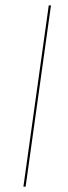

<svg xmlns="http://www.w3.org/2000/svg" viewBox="-20 -701 256 721"><path d="M171.4 -680.7 76.2 0H67.9L163.1 -680.7Z"/></svg>

Font: Fira Sans Compressed Eight
Style: Italic
Weight: 100
Width: 3
Italic angle: -8°
Designer: Carrois Corporate & Edenspiekermann AG
Foundry: Carrois Corporate GbR & Edenspiekermann AG
Version: Version 4.203;PS 004.203;hotconv 1.0.88;makeotf.lib2.5.64775